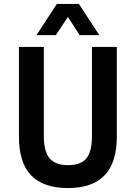

<svg xmlns="http://www.w3.org/2000/svg" viewBox="-20 -943 689 973"><path d="M324 10Q200 10 138 -54Q76 -118 76 -250V-705H202V-256Q202 -174 232 -140Q262 -106 325 -106Q389 -106 417.5 -140Q446 -174 446 -256V-705H572V-250Q572 -119 510 -54.5Q448 10 324 10ZM165 -765 268 -923H380L483 -765H384L324 -857L263 -765Z"/></svg>

Font: Nunito Sans 7pt Condensed
Style: Bold
Weight: 700
Width: 3
Designer: Vernon Adams
Foundry: Vernon Adams
Version: Version 3.101;gftools[0.9.27]